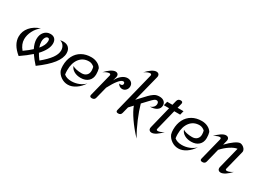

<svg xmlns="http://www.w3.org/2000/svg" viewBox="-23 -1607 3593 2637"><g transform="rotate(30 1773.0 -289.0)"><path d="M600 -473Q655 -473 686 -441.5Q717 -410 717 -355Q717 -276 647.5 -187.5Q578 -99 435 6Q374 -61 332 -123Q266 -63 165 6Q31 -103 31 -227Q31 -312 87.5 -378.5Q144 -445 240 -475Q183 -432 149 -366Q115 -300 115 -234Q115 -154 176 -83Q252 -137 298 -180Q260 -256 260 -320Q260 -389 297.5 -432.5Q335 -476 395 -476Q440 -476 464.5 -450Q489 -424 489 -377Q489 -285 384 -172Q403 -136 443 -83Q539 -162 586 -227.5Q633 -293 633 -351Q633 -393 610.5 -425Q588 -457 550 -467Q577 -473 600 -473ZM336 -322Q336 -284 353 -236Q415 -310 415 -374Q415 -414 389 -414Q366 -414 351 -388Q336 -362 336 -322Z M766 -107Q756 -141 756 -182Q756 -272 791 -339.5Q826 -407 890.5 -443.5Q955 -480 1041 -480Q1093 -480 1136.5 -458.5Q1180 -437 1202 -400Q1214 -362 1214 -310Q1214 -241 1170 -200Q1126 -159 1051 -159Q989 -159 944.5 -184.5Q900 -210 886 -253Q907 -238 946 -229.5Q985 -221 1031 -221Q1078 -221 1106 -247.5Q1134 -274 1134 -318Q1134 -349 1126 -378Q1110 -394 1087.5 -404Q1065 -414 1042 -414Q949 -414 894.5 -345Q840 -276 840 -158Q840 -125 845 -93Q888 -56 963 -56Q1024 -56 1080.5 -79Q1137 -102 1172 -141Q1129 -72 1067.5 -31Q1006 10 945 10Q886 10 837 -23Q788 -56 766 -107Z M1291 -19Q1291 -22 1293 -32L1382 -386Q1383 -389 1383 -394Q1383 -403 1377.5 -408Q1372 -413 1363 -413Q1328 -413 1272 -376Q1313 -422 1354 -449Q1395 -476 1427 -476Q1448 -476 1461 -464Q1474 -452 1474 -431Q1474 -423 1471 -412L1456 -354Q1484 -412 1527 -446Q1570 -480 1615 -480Q1651 -480 1676.5 -458Q1702 -436 1702 -399Q1702 -362 1678 -337Q1654 -312 1621 -312Q1598 -312 1579 -324.5Q1560 -337 1550 -358Q1562 -355 1572 -355Q1589 -355 1598.5 -363Q1608 -371 1608 -386Q1608 -398 1601.5 -405Q1595 -412 1584 -412Q1554 -412 1512.5 -361Q1471 -310 1423 -218L1376 -32Q1367 6 1325 6Q1291 6 1291 -19Z M2144 -376Q2144 -394 2135.5 -405Q2127 -416 2110 -416Q2093 -416 2075.5 -402.5Q2058 -389 2023 -352L1944 -268Q1971 -170 2021.5 -50Q2072 70 2134 178Q2039 77 1970.5 -22.5Q1902 -122 1876 -195L1819 -134L1793 -32Q1784 6 1742 6Q1709 6 1709 -19Q1709 -22 1711 -32L1869 -666Q1870 -669 1870 -674Q1870 -683 1864.5 -688Q1859 -693 1850 -693Q1815 -693 1759 -656Q1800 -702 1841 -729Q1882 -756 1914 -756Q1935 -756 1948 -744Q1961 -732 1961 -711Q1961 -703 1958 -692L1852 -274L1974 -404Q2004 -435 2037.5 -457.5Q2071 -480 2121 -480Q2167 -480 2194.5 -457Q2222 -434 2222 -396Q2222 -349 2181 -321Q2140 -293 2071 -293Q2105 -303 2124.5 -325Q2144 -347 2144 -376Z M2315 -84Q2313 -78 2313 -73Q2313 -57 2335 -57Q2370 -57 2426 -94Q2385 -48 2344 -21Q2303 6 2271 6Q2250 6 2237 -6Q2224 -18 2224 -39Q2224 -48 2227 -58L2313 -406H2230L2246 -470H2329L2347 -541Q2352 -560 2365 -570Q2378 -580 2398 -580Q2431 -580 2431 -554Q2431 -551 2429 -541L2411 -470H2505L2489 -406H2395Z M2518 -107Q2508 -141 2508 -182Q2508 -272 2543 -339.5Q2578 -407 2642.5 -443.5Q2707 -480 2793 -480Q2845 -480 2888.5 -458.5Q2932 -437 2954 -400Q2966 -362 2966 -310Q2966 -241 2922 -200Q2878 -159 2803 -159Q2741 -159 2696.5 -184.5Q2652 -210 2638 -253Q2659 -238 2698 -229.5Q2737 -221 2783 -221Q2830 -221 2858 -247.5Q2886 -274 2886 -318Q2886 -349 2878 -378Q2862 -394 2839.5 -404Q2817 -414 2794 -414Q2701 -414 2646.5 -345Q2592 -276 2592 -158Q2592 -125 2597 -93Q2640 -56 2715 -56Q2776 -56 2832.5 -79Q2889 -102 2924 -141Q2881 -72 2819.5 -31Q2758 10 2697 10Q2638 10 2589 -23Q2540 -56 2518 -107Z M3043 -19Q3043 -22 3045 -32L3134 -386Q3135 -389 3135 -394Q3135 -403 3129.5 -408Q3124 -413 3115 -413Q3080 -413 3024 -376Q3065 -422 3106 -449Q3147 -476 3179 -476Q3200 -476 3213 -464Q3226 -452 3226 -431Q3226 -423 3223 -412L3206 -344Q3266 -407 3318.5 -443.5Q3371 -480 3401 -480Q3418 -480 3439 -468.5Q3460 -457 3474 -438Q3488 -419 3488 -399Q3488 -394 3486 -386L3410 -84Q3408 -80 3408 -74Q3408 -57 3430 -57Q3465 -57 3521 -94Q3480 -48 3439 -21Q3398 6 3366 6Q3345 6 3332 -6Q3319 -18 3319 -39Q3319 -48 3322 -58L3406 -394Q3359 -388 3298 -348.5Q3237 -309 3182 -248L3128 -32Q3119 6 3077 6Q3043 6 3043 -19Z"/></g></svg>

Font: Srisakdi
Style: Bold
Weight: 700
Designer: Cadson Demak Co.,Ltd.
Foundry: Cadson Demak Co.,Ltd.
Version: Version 1.000